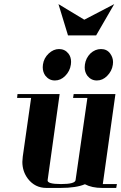

<svg xmlns="http://www.w3.org/2000/svg" viewBox="-20 -923 594 943"><path d="M64 -441.9 65.9 -460.9H272.9L213.9 -38.1Q210.9 -19 279.8 -19Q348.1 -19 351.1 -38.1L409.2 -441.9H338.9L341.8 -460.9H546.9L484.9 -19H554.2L550.8 0H481.9Q431.2 0 397 -18.1Q354.5 0 276.9 0H208Q151.9 0 117.2 -44.9Q89.8 -81.1 89.8 -127.9Q89.8 -136.2 91.8 -153.8L132.8 -441.9ZM189.9 -592.8Q189.9 -602.1 190.9 -606Q195.3 -637.7 219.2 -660.2Q242.7 -682.1 270 -682.1Q298.3 -682.1 315.9 -660.2Q329.1 -643.6 329.1 -619.1Q329.1 -610.8 328.1 -606Q323.7 -573.7 299.8 -549.8Q277.8 -527.8 250 -527.8H249Q221.7 -527.8 203.1 -550.8Q189.9 -568.8 189.9 -592.8ZM267.1 -902.8 394 -826.2 541 -902.8 452.1 -749H314ZM396 -591.8Q396 -602.1 397 -606Q401.4 -637.7 423.8 -660.2Q447.3 -682.1 476.1 -682.1Q504.9 -682.1 521 -660.2Q535.2 -640.6 535.2 -618.2Q535.2 -609.9 534.2 -605Q529.8 -573.7 505.9 -549.8Q483.9 -527.8 456.1 -527.8H455.1Q427.7 -527.8 409.2 -550.8Q396 -568.8 396 -591.8Z"/></svg>

Font: Hjet
Style: Italic
Weight: 400
Designer: T. Christopher White
Version: Version 1.2